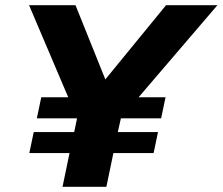

<svg xmlns="http://www.w3.org/2000/svg" viewBox="-20 -720 858 740"><path d="M221 0 248 -130H93L110 -211H266L277 -264H122L139 -345H243L92 -700H271L386 -414L620 -700H818L514 -345H618L601 -264H446L434 -211H589L572 -130H417L390 0Z"/></svg>

Font: Red Hat Text
Style: Bold Italic
Weight: 700
Italic angle: -12°
Designer: Pentagram / MCKL
Foundry: Pentagram / MCKL
Version: Version 1.003; Red Hat Text Bold Italic